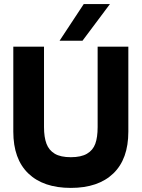

<svg xmlns="http://www.w3.org/2000/svg" viewBox="-20 -908 692 938"><path d="M45 -265V-680H195V-287Q195 -238 207 -206Q219 -174 247.5 -157Q276 -140 326 -140Q376 -140 405 -157Q434 -174 445.5 -205.5Q457 -237 457 -287V-680H607V-265Q607 -131 533.5 -60.5Q460 10 326 10Q192 10 118.5 -60.5Q45 -131 45 -265ZM389 -888H517L383 -709H271Z"/></svg>

Font: Teachers[wght]
Style: Regular
Weight: 400
Designer: Alfredo Marco Pradil & Chank Diesel
Version: Version 1.000;Glyphs 3.1.2 (3151)